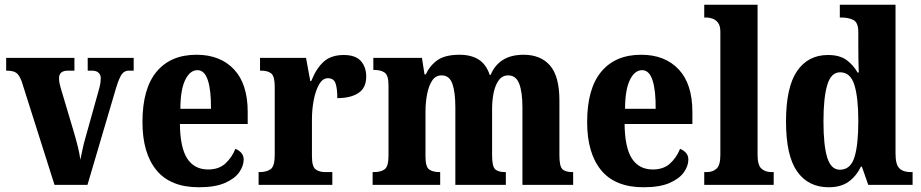

<svg xmlns="http://www.w3.org/2000/svg" viewBox="-20 -780 3884 810"><path d="M72 -435Q62 -463 49 -472.5Q36 -482 6 -482V-536H294V-482H267Q229 -482 229 -450Q229 -438 231.5 -427Q234 -416 237 -406L293 -218Q302 -187 309 -158.5Q316 -130 319 -106Q323 -125 328 -149Q333 -173 340 -197L395 -394Q400 -411 402.5 -423.5Q405 -436 405 -451Q405 -464 396 -473Q387 -482 366 -482H350V-536H544V-482H523Q505 -482 494 -467Q483 -452 470 -410L349 0H210Z M819 10Q699 10 640 -62Q581 -134 581 -265Q581 -406 640.5 -477.5Q700 -549 809 -549Q909 -549 967 -487.5Q1025 -426 1025 -308V-257H739Q740 -157 770 -111Q800 -65 858 -65Q903 -65 930.5 -90Q958 -115 973 -152Q987 -147 997.5 -135.5Q1008 -124 1008 -107Q1008 -80 989 -53Q970 -26 928.5 -8Q887 10 819 10ZM870 -321Q871 -398 857 -441Q843 -484 813 -484Q781 -484 761 -442Q741 -400 741 -321Z M1071 0V-54H1075Q1105 -54 1122 -66.5Q1139 -79 1139 -126V-414Q1139 -458 1124.5 -470Q1110 -482 1081 -482H1077V-536H1271L1289 -438H1293Q1315 -493 1346.5 -520.5Q1378 -548 1430 -548Q1480 -548 1502.5 -522.5Q1525 -497 1525 -457Q1525 -409 1492 -387.5Q1459 -366 1403 -366Q1403 -407 1395.5 -428.5Q1388 -450 1363 -450Q1341 -450 1326 -423.5Q1311 -397 1303.5 -357.5Q1296 -318 1296 -276V-121Q1296 -77 1311.5 -65.5Q1327 -54 1352 -54H1382V0Z M1552 0V-54H1557Q1587 -54 1603 -66Q1619 -78 1619 -123V-420Q1619 -462 1603 -473.5Q1587 -485 1558 -485H1555V-536H1760L1771 -466H1776Q1794 -504 1826 -526.5Q1858 -549 1919 -549Q1967 -549 1999 -529Q2031 -509 2046 -464H2050Q2066 -504 2100.5 -526.5Q2135 -549 2189 -549Q2261 -549 2300.5 -503.5Q2340 -458 2340 -356V-125Q2340 -79 2352.5 -66.5Q2365 -54 2395 -54H2398V0H2184V-327Q2184 -391 2170.5 -426.5Q2157 -462 2124 -462Q2100 -462 2085 -442.5Q2070 -423 2063 -390.5Q2056 -358 2056 -320V-125Q2056 -79 2068.5 -66.5Q2081 -54 2111 -54H2114V0H1901V-327Q1901 -391 1888.5 -426.5Q1876 -462 1843 -462Q1818 -462 1803.5 -440.5Q1789 -419 1782 -383.5Q1775 -348 1775 -308V-120Q1775 -77 1790 -65.5Q1805 -54 1834 -54H1837V0Z M2695 10Q2575 10 2516 -62Q2457 -134 2457 -265Q2457 -406 2516.5 -477.5Q2576 -549 2685 -549Q2785 -549 2843 -487.5Q2901 -426 2901 -308V-257H2615Q2616 -157 2646 -111Q2676 -65 2734 -65Q2779 -65 2806.5 -90Q2834 -115 2849 -152Q2863 -147 2873.5 -135.5Q2884 -124 2884 -107Q2884 -80 2865 -53Q2846 -26 2804.5 -8Q2763 10 2695 10ZM2746 -321Q2747 -398 2733 -441Q2719 -484 2689 -484Q2657 -484 2637 -442Q2617 -400 2617 -321Z M2951 0V-54H2962Q2987 -54 3003 -68.5Q3019 -83 3019 -126V-646Q3019 -672 3008.5 -685Q2998 -698 2984 -702Q2970 -706 2962 -706H2951V-760H3176V-126Q3176 -83 3192.5 -68.5Q3209 -54 3234 -54H3244V0Z M3476 10Q3390 10 3343 -56.5Q3296 -123 3296 -267Q3296 -412 3342.5 -480Q3389 -548 3473 -548Q3522 -548 3551 -527Q3580 -506 3598 -474H3603Q3602 -497 3601.5 -527Q3601 -557 3601 -585V-644Q3601 -685 3580.5 -695.5Q3560 -706 3531 -706H3523V-760H3758V-132Q3758 -86 3774 -70Q3790 -54 3822 -54H3830V0H3643L3616 -77H3612Q3592 -36 3559.5 -13Q3527 10 3476 10ZM3523 -64Q3568 -64 3584.5 -116Q3601 -168 3601 -269Q3601 -368 3584.5 -421.5Q3568 -475 3524 -475Q3486 -475 3470 -421.5Q3454 -368 3454 -268Q3454 -166 3470 -115Q3486 -64 3523 -64Z"/></svg>

Font: Noto Serif Lao Condensed ExtraBold
Style: Regular
Weight: 800
Width: 3
Designer: Monotype Design Team
Foundry: Monotype Imaging Inc.
Version: Version 2.003; ttfautohint (v1.8.4.7-5d5b)